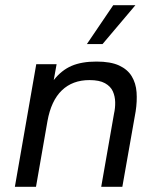

<svg xmlns="http://www.w3.org/2000/svg" viewBox="-20 -716 610 736"><path d="M37 0 119 -470H197L186 -409Q216 -447 254.5 -463.5Q293 -480 350 -480Q404 -480 436.5 -465Q469 -450 485 -423.5Q501 -397 503.5 -362.5Q506 -328 500 -289L449 0H368L417 -280Q422 -302 421.5 -324.5Q421 -347 412.5 -366Q404 -385 382.5 -397Q361 -409 323 -409Q258 -409 217 -369.5Q176 -330 162 -252L118 0ZM313 -547 414 -696H499L373 -547Z"/></svg>

Font: Gantari
Style: Italic
Weight: 400
Italic angle: -10°
Designer: Anugrah Pasau
Foundry: Lafontype
Version: Version 1.000; ttfautohint (v1.8.3)